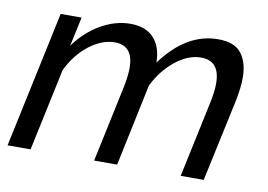

<svg xmlns="http://www.w3.org/2000/svg" viewBox="-63 -627 1008 723"><g transform="rotate(10 441.5 -265.5)"><path d="M116 -522H196L172 -410Q212 -466 268 -498.5Q324 -531 382 -531Q440 -531 471 -498Q502 -465 503 -404Q596 -531 717 -531Q781 -531 807 -496Q833 -461 833 -404Q833 -383 830 -360Q827 -337 822 -312L755 0H667L729 -292Q738 -334 738 -365Q738 -452 666 -452Q617 -452 568.5 -413.5Q520 -375 490 -314L424 0H336L398 -292Q407 -336 407 -366Q407 -452 336 -452Q287 -452 238.5 -414.5Q190 -377 160 -315L93 0H5Z"/></g></svg>

Font: Raleway Medium
Style: Italic
Weight: 500
Italic angle: -12°
Designer: Matt McInerney, Pablo Impallari, Rodrigo Fuenzalida
Foundry: Matt McInerney, Pablo Impallari, Rodrigo Fuenzalida
Version: Version 4.026